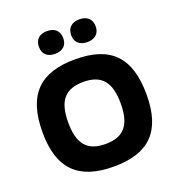

<svg xmlns="http://www.w3.org/2000/svg" viewBox="-158 -1023 1064 1158"><g transform="rotate(-20 374.0 -444.0)"><path d="M375 9C152 9 40 -94 40 -332C40 -576 152 -679 375 -679C599 -679 708 -575 708 -332C708 -95 599 9 375 9ZM196 -822C196 -779 223 -751 274 -751C324 -751 352 -779 352 -822V-825C352 -869 324 -897 274 -897C223 -897 196 -869 196 -825ZM206 -335C206 -197 257 -136 375 -136C491 -136 543 -197 543 -335C543 -473 491 -534 375 -534C257 -534 206 -473 206 -335ZM403 -822C403 -779 431 -751 482 -751C531 -751 560 -779 560 -822V-825C560 -869 532 -897 482 -897C431 -897 403 -869 403 -825Z"/></g></svg>

Font: LT Wave Text Black
Style: Regular
Weight: 900
Designer: Daniel Lyons
Version: Version 2.5 (Glyphs App)